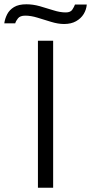

<svg xmlns="http://www.w3.org/2000/svg" viewBox="-60 -876 425 896"><path d="M117 0V-686H188V0ZM-40 -767Q-37 -789 -26.5 -809.5Q-16 -830 5.5 -843Q27 -856 63 -856Q94 -856 126 -847Q158 -838 189 -828Q220 -818 247 -818Q269 -818 277.5 -831Q286 -844 290 -855H345Q343 -831 330.5 -810.5Q318 -790 295 -777Q272 -764 239 -764Q211 -764 178.5 -774Q146 -784 115 -793.5Q84 -803 58 -803Q34 -803 24 -790.5Q14 -778 11 -767Z"/></svg>

Font: Archivo Expanded ExtraLight
Style: Regular
Weight: 250
Width: 7
Designer: Hector Gatti
Foundry: Omnibus-Type
Version: Version 2.001